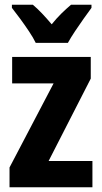

<svg xmlns="http://www.w3.org/2000/svg" viewBox="-20 -786 429 806"><path d="M368 0H20V-83L205 -436H31V-547H361V-456L184 -110H368ZM364 -753Q350 -734 331.5 -708Q313 -682 295 -655Q277 -628 265 -606H130Q120 -627 102 -654Q84 -681 64.5 -707.5Q45 -734 30 -753V-766H118Q136 -751 156 -730Q176 -709 197 -684Q219 -711 238.5 -730Q258 -749 278 -766H364Z"/></svg>

Font: Noto Sans Display Condensed
Style: Bold
Weight: 700
Width: 3
Designer: Monotype Design Team
Foundry: Monotype Imaging Inc.
Version: Version 2.003